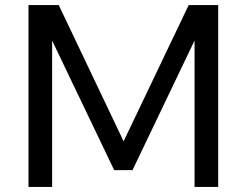

<svg xmlns="http://www.w3.org/2000/svg" viewBox="-20 -735 971 755"><path d="M501 -66H429L144 -661L185 -662V0H92V-715H211L491 -127H441L722 -715H838V0H745V-662L786 -661Z"/></svg>

Font: Wix Madefor Display Medium
Style: Regular
Weight: 500
Designer: Dalton Maag Ltd
Foundry: Dalton Maag Ltd
Version: Version 3.100